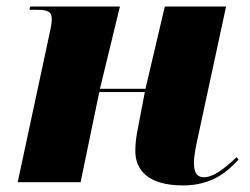

<svg xmlns="http://www.w3.org/2000/svg" viewBox="-20 -556 763 586"><path d="M539 10C629 10 677 -35 708 -69L702 -76C685 -61 639 -15 603 -15C585 -15 572 -24 572 -58C572 -85 579 -114 587 -151L670 -536H483L424 -285H285L346 -536H72L70 -526H96C134 -526 138 -514 138 -496C138 -482 133 -462 126 -429L34 0H226L283 -275H422L401 -165C396 -141 393 -119 393 -95C393 -38 431 10 539 10Z"/></svg>

Font: Noto Serif Display Black
Style: Italic
Weight: 900
Italic angle: -12°
Designer: Monotype Design Team
Foundry: Monotype Imaging Inc.
Version: Version 2.009